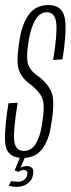

<svg xmlns="http://www.w3.org/2000/svg" viewBox="-23 -624 281 762"><path d="M67.5 3Q116.5 3 143.5 -31.5Q170.5 -66 179.5 -125.5Q195.5 -218 183 -253.2Q170.5 -288.5 133.5 -318Q102.5 -337 90.5 -363.8Q78.5 -390.5 91 -463Q99 -514 117 -544.8Q135 -575.5 163.5 -575.5Q195.5 -575.5 200.2 -532.2Q205 -489 188 -386L225 -388.5Q244.5 -512.5 232.8 -558.2Q221 -604 168.5 -604Q119 -604 91.5 -566.2Q64 -528.5 54.5 -465Q40 -378.5 52.2 -345.2Q64.5 -312 99 -288Q133.5 -261 145 -233.8Q156.5 -206.5 143 -125.5Q136 -82 119 -53.5Q102 -25 71.5 -25Q40 -25 34 -61Q28 -97 47 -216.5L10.5 -214Q-11.5 -74.5 1.8 -35.8Q15 3 67.5 3ZM43 117.5Q53.5 117.5 64.2 114.8Q75 112 84.2 106Q93.5 100 100 90.8Q106.5 81.5 108 69.5Q112 50.5 104.2 42.8Q96.5 35 83.5 35Q74.5 35 66.2 38Q58 41 53 45.5L51 58Q56 54 61.8 52.2Q67.5 50.5 72 50.5Q79 50.5 83.2 55.2Q87.5 60 85 70Q82 83.5 71.8 90.5Q61.5 97.5 46.5 97.5Q39 97.5 32.5 96.5Q26 95.5 21.5 94.5L11.5 113Q17 114.5 25.5 116Q34 117.5 43 117.5ZM51 58 76.5 0H56.5L35 53Z"/></svg>

Font: Anybody ExtraCondensed ExtraLight
Style: Italic
Weight: 250
Width: 2
Italic angle: -10°
Version: Version 1.113;gftools[0.9.25]